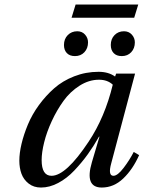

<svg xmlns="http://www.w3.org/2000/svg" viewBox="-20 -821 638 853"><path d="M297.9 -742.2 315.9 -800.8H594.2L576.2 -742.2ZM472.2 -621.1Q472.2 -647.9 488.8 -665Q505.4 -682.1 530.8 -682.1Q552.2 -682.1 565.7 -667.2Q579.1 -652.3 579.1 -632.8Q579.1 -606.4 563 -589.1Q546.9 -571.8 521 -571.8Q497.6 -571.8 484.9 -585.2Q472.2 -598.6 472.2 -621.1ZM264.2 -621.1Q264.2 -647.9 281 -665Q297.9 -682.1 323.2 -682.1Q344.7 -682.1 357.9 -667.2Q371.1 -652.3 371.1 -632.8Q371.1 -606.4 355 -589.1Q338.9 -571.8 313 -571.8Q289.6 -571.8 276.9 -585.2Q264.2 -598.6 264.2 -621.1ZM65.9 -106.9Q65.9 -141.1 75.7 -182.1Q85.4 -223.1 104 -267.8Q122.6 -312.5 152.8 -354Q183.1 -395.5 220.7 -428.7Q258.3 -461.9 309.6 -481.9Q360.8 -502 418 -502Q461.9 -502 491.2 -481L496.1 -494.1H580.1L474.1 -95.2Q459 -40 483.9 -40Q502.4 -40 529.1 -75Q555.7 -109.9 574.2 -146L598.1 -131.8Q569.8 -68.4 527.6 -28.1Q485.4 12.2 432.1 12.2Q355 12.2 388.2 -100.1L421.9 -213.9H419.9Q395.5 -170.9 369.4 -134.8Q343.3 -98.6 310.1 -63.5Q276.9 -28.3 238.5 -8.1Q200.2 12.2 162.1 12.2Q129.9 12.2 107.4 -5.4Q85 -22.9 75.4 -49.1Q65.9 -75.2 65.9 -106.9ZM165 -109.9Q165 -40 209 -40Q273.4 -40 374 -191.9Q445.8 -299.8 481 -444.8Q457.5 -466.8 419.9 -466.8Q375 -466.8 333.3 -440.2Q291.5 -413.6 262 -372.6Q232.4 -331.5 210 -283Q187.5 -234.4 176.3 -189Q165 -143.6 165 -109.9Z"/></svg>

Font: Linguistics Pro
Style: Italic
Weight: 400
Italic angle: -12°
Designer: Stefan Peev, Context Ltd
Foundry: Stefan Peev, Context Ltd
Version: Version 001.000